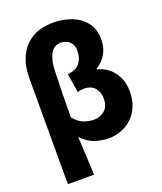

<svg xmlns="http://www.w3.org/2000/svg" viewBox="-178 -926 1049 1242"><g transform="rotate(-20 346.0 -305.5)"><path d="M71 202V-529Q71 -610 100 -674Q129 -738 188.5 -775.5Q248 -813 341 -813Q405 -813 463 -791Q521 -769 557.5 -723Q594 -677 594 -604Q594 -548 570 -506.5Q546 -465 501 -436V-431Q543 -422 577.5 -394.5Q612 -367 632.5 -324.5Q653 -282 653 -229Q653 -166 633 -120Q613 -74 579.5 -44.5Q546 -15 505.5 -0.5Q465 14 424 14Q378 14 330 -1Q282 -16 238 -62Q242 6 245 71.5Q248 137 251 202ZM372 -132Q415 -132 447 -158.5Q479 -185 479 -241Q479 -283 454 -313Q429 -343 380 -343Q353 -343 335 -336L314 -466Q376 -474 400 -507.5Q424 -541 424 -587Q424 -631 398.5 -652.5Q373 -674 341 -674Q293 -674 269 -631.5Q245 -589 243 -519Q237 -359 237 -198Q269 -158 304.5 -145Q340 -132 372 -132Z"/></g></svg>

Font: Source Han Sans TC Heavy
Style: Regular
Weight: 900
Designer: Ryoko NISHIZUKA Ë•øÂ°öÊ∂ºÂ≠ê (kana, bopomofo & ideographs); Paul D. Hunt (Latin, Greek & Cyrillic); Sandoll Communicatio
Foundry: Adobe
Version: Version 2.004;hotconv 1.0.118;makeotfexe 2.5.65603